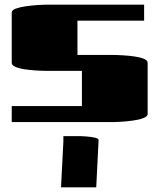

<svg xmlns="http://www.w3.org/2000/svg" viewBox="-20 -520 679 818"><path d="M594 -500V-432H310V-286H426Q434 -286 454.5 -286Q475 -286 501.5 -284.5Q528 -283 552.5 -279.5Q577 -276 593 -269.5Q609 -263 609 -252V-34Q609 -24 591 -17Q573 -10 547.5 -6.5Q522 -3 499.5 -1.5Q477 0 469 0H30V-68H329V-218H213Q205 -218 184.5 -218Q164 -218 137.5 -219.5Q111 -221 86.5 -224.5Q62 -228 46 -235Q30 -242 30 -252V-466Q30 -477 48 -483.5Q66 -490 91.5 -493.5Q117 -497 139.5 -498.5Q162 -500 170 -500ZM250 83V60H325Q331 60 349.5 61.5Q368 63 384.5 66.5Q401 70 400 78L390 278H240Z"/></svg>

Font: Gajraj One
Style: Regular
Weight: 400
Designer: Saurabh Sharma
Foundry: Saurabh Sharma
Version: Version 1.000